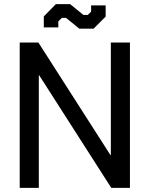

<svg xmlns="http://www.w3.org/2000/svg" viewBox="-20 -905 721 925"><path d="M75 -700H165L512 -158H514V-700H606V0H516L169 -542H167V0H75ZM298 -819H278L261 -802V-773H191V-826L249 -885H318L382 -833H403L419 -849V-879H489V-825L431 -767H362Z"/></svg>

Font: Chakra Petch Medium
Style: Regular
Weight: 500
Designer: Katatrad Aksorn Co.,Ltd.
Foundry: Cadson Demak Co.,Ltd.
Version: Version 1.000; ttfautohint (v1.6)